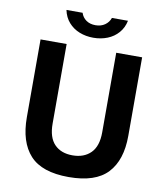

<svg xmlns="http://www.w3.org/2000/svg" viewBox="-99 -1012 937 1102"><g transform="rotate(10 369.0 -461.0)"><path d="M376.5 10Q220 10 150.5 -66.2Q81 -142.5 81 -287V-740H233V-276Q233 -195.5 271.2 -156Q309.5 -116.5 376.5 -116.5Q443.5 -116.5 482.8 -156Q522 -195.5 522 -276V-740H673V-282Q673 -140.5 602.5 -65.2Q532 10 376.5 10ZM377 -802Q333 -802 295.8 -816.8Q258.5 -831.5 232.5 -861Q206.5 -890.5 198 -932.5H292Q300.5 -906 322.5 -890.5Q344.5 -875 377 -875Q409 -875 431.5 -890.8Q454 -906.5 463 -932.5H556.5Q548 -891 522.2 -861.5Q496.5 -832 458.8 -817Q421 -802 377 -802Z"/></g></svg>

Font: 1883 Sans
Style: Bold
Weight: 700
Designer: 1883 Sans project is a fork of Public Sans.
Version: Version 1.009